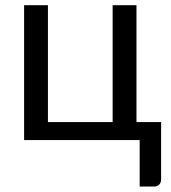

<svg xmlns="http://www.w3.org/2000/svg" viewBox="-20 -526 644 721"><path d="M585 -67.5V147Q585 160 577.8 167.2Q570.5 174.5 559 174.5H504.5V0H70.5V-506.5H160V-67.5H403V-506.5H492.5V-67.5Z"/></svg>

Font: Lato-Regular
Style: Regular
Weight: 400
Designer: Lukasz Dziedzic with Adam Twardoch and Botio Nikoltchev
Foundry: tyPoland Lukasz Dziedzic
Version: Version 2.015; 2015-08-06; http://www.latofonts.com/